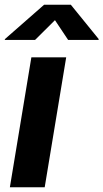

<svg xmlns="http://www.w3.org/2000/svg" viewBox="-24 -787 435 807"><path d="M17.5 0 107.8 -545.9H254.2L163.9 0ZM123.3 -619.1H-4L-3.3 -622.7L161.4 -767.1H273.7L390.9 -622.7L390.2 -619.1H262.4L207 -702.2Z"/></svg>

Font: Adwaita Sans
Style: Italic
Weight: 400
Italic angle: -9.39999°
Designer: Rasmus Andersson
Foundry: rsms
Version: Version 4.001;git-9221beed3